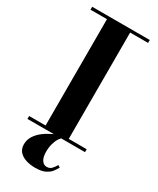

<svg xmlns="http://www.w3.org/2000/svg" viewBox="-242 -820 914 1112"><g transform="rotate(30 215.0 -263.5)"><path d="M23 0V-19.5H133V-730.5H23V-750H408V-730.5H288V-19.5H408V0ZM201.5 223Q168.5 223 140.5 214Q112.5 205 95.5 186Q78.5 167 78.5 137Q78.5 107 94.2 82Q110 57 136 37.2Q162 17.5 192.5 3.2Q223 -11 251.5 -19.5L257 -7Q247 -1 236.2 15.2Q225.5 31.5 218.5 55.8Q211.5 80 211.5 110Q211.5 146 224.2 165.5Q237 185 258 185Q277.5 185 289.5 172.5Q301.5 160 311.5 142L326 150.5Q319 164.5 306.2 181.5Q293.5 198.5 269 210.8Q244.5 223 201.5 223Z"/></g></svg>

Font: Bodoni Moda 11pt
Style: Bold
Weight: 700
Designer: Owen Earl
Foundry: indestructible type
Version: Version 2.004